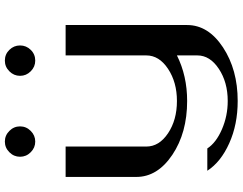

<svg xmlns="http://www.w3.org/2000/svg" viewBox="-124 -666 998 790"><g transform="rotate(-90 375.0 -271.0)"><path d="M520.5 -750Q546.9 -750 564.9 -731.4Q583 -712.9 583 -687.5Q583 -662.1 564.9 -643.6Q546.9 -625 520.5 -625Q495.1 -625 476.6 -643.6Q458 -662.1 458 -687.5Q458 -712.9 476.6 -731.4Q495.1 -750 520.5 -750ZM143.6 -643.6Q125 -662.1 125 -687.5Q125 -712.9 143.6 -731.4Q162.1 -750 187.5 -750Q212.9 -750 231.4 -731.4Q250 -712.9 250 -687.5Q250 -662.1 231.4 -643.6Q212.9 -625 187.5 -625Q162.1 -625 143.6 -643.6ZM667 -500V0Q667 86.9 575.2 147.5Q483.4 208 354.5 208Q257.8 208 180.7 173.3Q103.5 138.7 67.4 83H159.2Q182.6 119.1 237.8 143.1Q293 167 354.5 167Q431.6 167 486.8 130.4Q542 93.8 542 42V-42Q458 0 354.5 0Q223.6 0 132.8 -61Q42 -122.1 42 -209V-500H167V-168Q167 -115.2 221.7 -78.6Q276.4 -42 354.5 -42Q431.6 -42 486.8 -78.6Q542 -115.2 542 -168V-500Z"/></g></svg>

Font: okolaks
Style: Bold
Weight: 600
Width: 8
Version: Version 000.6.0